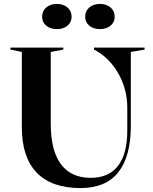

<svg xmlns="http://www.w3.org/2000/svg" viewBox="-20 -950 776 976"><path d="M389 6Q242 6 166.5 -72.5Q91 -151 91 -303V-686L33 -698V-708H302V-698L238 -686V-320Q238 -185 289.5 -115.5Q341 -46 441 -46Q533 -46 580 -107Q627 -168 627 -285V-405Q627 -451 615 -495Q603 -539 581 -577.5Q559 -616 528 -647Q497 -678 458 -698V-708H715V-698L645 -686V-310Q645 -155 581.5 -74.5Q518 6 389 6ZM488 -930Q521 -930 542 -912Q563 -894 563 -865Q563 -837 542 -819.5Q521 -802 488 -802Q455 -802 434 -819.5Q413 -837 413 -865Q413 -894 434 -912Q455 -930 488 -930ZM269 -930Q302 -930 323 -912Q344 -894 344 -865Q344 -837 323 -819.5Q302 -802 269 -802Q236 -802 215 -819.5Q194 -837 194 -865Q194 -894 215 -912Q236 -930 269 -930Z"/></svg>

Font: Kalnia Medium
Style: Regular
Weight: 500
Designer: Frida Medrano
Foundry: Frida Medrano
Version: Version 1.105